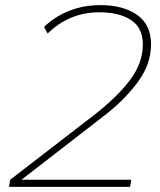

<svg xmlns="http://www.w3.org/2000/svg" viewBox="-20 -730 625 750"><path d="M64 -28H493L488 0H15L20 -28L344 -278Q435 -348 486.5 -415.5Q538 -483 538 -556Q538 -622 491.5 -652Q445 -682 368 -682Q251 -682 166 -599L152 -625Q243 -710 373 -710Q461 -710 515.5 -672Q570 -634 570 -557Q570 -478 516.5 -407Q463 -336 387 -278Z"/></svg>

Font: KoHo ExtraLight
Style: Italic
Weight: 275
Italic angle: -10°
Version: Version 1.000; ttfautohint (v1.6)